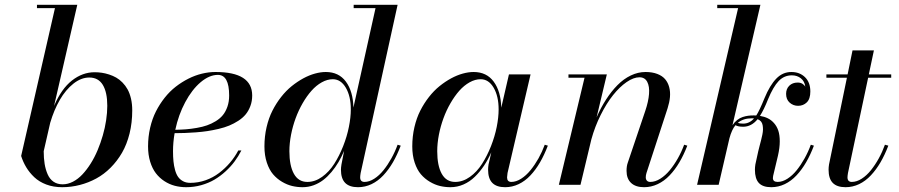

<svg xmlns="http://www.w3.org/2000/svg" viewBox="-20 -770 3745 800"><path d="M209 -736.1H134V-750H302L205.3 -328.6Q235.8 -400.1 279.9 -434.6Q324 -469 374 -469Q389.2 -469 403.8 -466.9Q418.5 -464.8 434.3 -459.7Q450.2 -454.6 464 -446.8Q477.8 -439 490.2 -426.3Q502.7 -413.6 511.6 -397.6Q520.5 -381.6 525.8 -359.1Q531 -336.7 531 -310.1Q531 -258.8 519.8 -213.5Q508.5 -168.2 488.4 -133.5Q468.3 -98.9 440.9 -71.4Q413.6 -43.9 381 -26.2Q348.4 -8.5 312.4 0.7Q276.4 10 239 10Q202.6 10 172.9 -1.2Q143.1 -12.5 122.8 -31.7Q102.5 -51 89.4 -72.9Q76.2 -94.7 68.1 -120.1ZM162.1 -139.9Q162.1 -110.6 166 -86.9Q169.9 -63.2 178.6 -43.5Q187.3 -23.7 203.1 -12.8Q219 -2 241 -2Q262.7 -2 283.9 -12.9Q305.2 -23.9 323.4 -43.3Q341.6 -62.7 357.8 -88.4Q374 -114 386.6 -144Q399.2 -174.1 408.3 -205.6Q417.5 -237.1 422.2 -268.8Q427 -300.5 427 -329.1Q427 -385.7 408.3 -416.4Q389.6 -447 352.1 -447Q318.1 -447 285.9 -421.5Q253.7 -396 229.2 -353.8Q204.8 -311.5 189.2 -258.3Z M700.9 -139.9Q700.9 -116.2 702.8 -97.7Q704.6 -79.1 709.4 -61.8Q714.1 -44.4 722 -33.1Q730 -21.7 742.8 -14.9Q755.6 -8.1 772.9 -8.1Q805.7 -8.1 836.7 -19Q867.7 -30 892.7 -49.1Q917.7 -68.1 938 -91.8Q958.3 -115.5 972.9 -143.1H985.8Q973.6 -119.1 957.6 -97.5Q941.7 -75.9 919.9 -56Q898.2 -36.1 873.7 -21.6Q849.1 -7.1 818.6 1.5Q788.1 10 755.9 10Q731 10 708.1 4Q685.3 -2 664.9 -15.3Q644.5 -28.6 629.5 -48.1Q614.5 -67.6 605.7 -96.3Q596.9 -125 596.9 -159.9Q596.9 -200.2 605.6 -237.8Q614.3 -275.4 629.8 -305.9Q645.3 -336.4 666.3 -362.9Q687.3 -389.4 712.3 -408.8Q737.3 -428.2 764.9 -442.1Q792.5 -456.1 821.2 -463Q849.9 -470 877.9 -470Q1030.8 -470 1030.8 -372.1Q1030.8 -348.4 1023.3 -328.4Q1015.9 -308.3 1003.8 -293.6Q991.7 -278.8 973.1 -266.8Q954.6 -254.9 935.2 -246.8Q915.8 -238.8 890.9 -232.9Q866 -227.1 844.2 -223.8Q822.5 -220.5 795.9 -218.5Q769.3 -216.6 750 -215.9Q730.7 -215.3 707.5 -215.1Q700.9 -176.3 700.9 -139.9ZM887.9 -458Q852.3 -458 816 -427.4Q779.8 -396.7 751.7 -344.1Q723.6 -291.5 710.4 -229.2Q735.1 -229.7 755.7 -231.3Q776.4 -232.9 800.2 -237.1Q824 -241.2 842.5 -247.7Q861.1 -254.2 879 -265.1Q897 -276.1 908.7 -290.5Q920.4 -304.9 927.6 -325.7Q934.8 -346.4 934.8 -372.1Q934.8 -458 887.9 -458Z M1649.7 -163.1Q1635 -124.5 1617.1 -93.6Q1599.1 -62.7 1577 -39.2Q1554.9 -15.6 1528.1 -2.8Q1501.2 10 1471.7 10Q1436 10 1418.3 -7.9Q1400.6 -25.9 1400.6 -63Q1400.6 -71.3 1402.8 -85L1413.8 -141.4Q1403.1 -116.2 1390.4 -94.6Q1377.7 -73 1361.2 -53.3Q1344.7 -33.7 1326.7 -19.9Q1308.6 -6.1 1286.5 2Q1264.4 10 1240.7 10Q1218.8 10 1197.5 5Q1176.3 0 1155 -12.6Q1133.8 -25.1 1117.8 -43.8Q1101.8 -62.5 1091.8 -92.5Q1081.8 -122.6 1081.8 -159.9Q1081.8 -201.4 1090.7 -239.9Q1099.6 -278.3 1115.1 -308.8Q1130.6 -339.4 1151.2 -365.7Q1171.9 -392.1 1195.3 -411Q1218.8 -429.9 1243.5 -443.4Q1268.3 -456.8 1292.2 -463.4Q1316.2 -470 1337.6 -470Q1391.6 -470 1421.3 -429.8Q1450.9 -389.6 1452.6 -321.8L1544.7 -736.1H1453.6V-750H1636.7L1482.7 -49.1Q1480.7 -36.9 1480.7 -31Q1480.7 -12 1498.8 -12Q1518.6 -12 1539.3 -25.3Q1560.1 -38.6 1577.9 -60.8Q1595.7 -83 1610.8 -110.2Q1626 -137.5 1636.7 -167ZM1441.7 -314Q1441.7 -369.1 1420.9 -404.5Q1400.1 -439.9 1366.7 -439.9Q1343.8 -439.9 1320.7 -427Q1297.6 -414.1 1278 -392Q1258.3 -369.9 1241.1 -340.1Q1223.9 -310.3 1211.8 -277.3Q1199.7 -244.4 1192.7 -208.6Q1185.8 -172.9 1185.8 -139.9Q1185.8 -79.8 1204.6 -45.9Q1223.4 -12 1260.7 -12Q1292.7 -12 1322 -33Q1351.3 -54 1372.6 -87.3Q1393.8 -120.6 1409.8 -161Q1425.8 -201.4 1433.7 -241.2Q1441.7 -281 1441.7 -314Z M2262.7 -163.1Q2248 -124.5 2230.1 -93.6Q2212.2 -62.7 2190.1 -39.2Q2168 -15.6 2141.1 -2.8Q2114.3 10 2084.7 10Q2049.1 10 2031.4 -7.9Q2013.7 -25.9 2013.7 -63Q2013.7 -72.8 2015.6 -85L2027.1 -135.3Q2013.4 -104.7 1996.6 -79.5Q1979.7 -54.2 1958.6 -33.6Q1937.5 -12.9 1911.4 -1.5Q1885.3 10 1856.7 10Q1834.7 10 1813.5 5Q1792.2 0 1771 -12.6Q1749.8 -25.1 1733.8 -43.8Q1717.8 -62.5 1707.8 -92.5Q1697.8 -122.6 1697.8 -159.9Q1697.8 -201.4 1706.7 -239.9Q1715.6 -278.3 1731.1 -308.8Q1746.6 -339.4 1767.2 -365.7Q1787.8 -392.1 1811.3 -411Q1834.7 -429.9 1859.5 -443.4Q1884.3 -456.8 1908.2 -463.4Q1932.1 -470 1953.6 -470Q2007.6 -470 2037.2 -429.7Q2066.9 -389.4 2068.6 -321.3L2100.6 -460H2190.7L2094.7 -49.1Q2092.8 -36.9 2092.8 -31Q2092.8 -12 2110.6 -12Q2130.4 -12 2151.4 -25.3Q2172.4 -38.6 2190.4 -60.8Q2208.5 -83 2223.8 -110.2Q2239 -137.5 2249.8 -167ZM2057.6 -314Q2057.6 -369.1 2036.9 -404.5Q2016.1 -439.9 1982.7 -439.9Q1959.7 -439.9 1936.6 -427Q1913.6 -414.1 1893.9 -392Q1874.3 -369.9 1857.1 -340.1Q1839.8 -310.3 1827.8 -277.3Q1815.7 -244.4 1808.7 -208.6Q1801.8 -172.9 1801.8 -139.9Q1801.8 -79.8 1820.6 -45.9Q1839.4 -12 1876.7 -12Q1908.7 -12 1938 -33Q1967.3 -54 1988.5 -87.3Q2009.8 -120.6 2025.8 -161Q2041.7 -201.4 2049.7 -241.2Q2057.6 -281 2057.6 -314Z M2415.5 -446H2348.6V-460H2508.5L2465.8 -281Q2483.6 -321.8 2505.4 -355.5Q2527.1 -389.2 2552.7 -415.2Q2578.4 -441.2 2608.4 -455.6Q2638.4 -470 2669.7 -470Q2698 -470 2718.9 -461.9Q2739.7 -453.9 2751.5 -439.9Q2763.2 -426 2768.3 -406.9Q2773.4 -387.7 2771.5 -365.6Q2769.5 -343.5 2761.7 -319.1L2673.6 -49.1Q2670.7 -39.8 2670.7 -31Q2670.7 -22.5 2675.5 -17.2Q2680.4 -12 2689.7 -12Q2710 -12 2731.2 -25.3Q2752.4 -38.6 2770.8 -60.8Q2789.1 -83 2804.4 -110.2Q2819.8 -137.5 2830.6 -167L2843.8 -163.1Q2829.1 -124.8 2810.8 -93.8Q2792.5 -62.7 2770 -39.2Q2747.6 -15.6 2720.3 -2.8Q2693.1 10 2663.6 10Q2628.4 10 2609.5 -7.8Q2590.6 -25.6 2590.6 -58.1Q2590.6 -77.9 2595.7 -92L2668.7 -308.1Q2681.9 -347.2 2684.3 -378.5Q2686.8 -409.9 2676.8 -429Q2666.7 -448 2644.5 -448Q2619.9 -448 2590.7 -427.9Q2561.5 -407.7 2534.3 -373.5Q2507.1 -339.4 2482.9 -291Q2458.7 -242.7 2444.1 -189.7L2398.7 0H2308.6Z M3371.3 -163.1Q3356.7 -124.5 3338.7 -93.6Q3320.8 -62.7 3298.7 -39.2Q3276.6 -15.6 3249.8 -2.8Q3222.9 10 3193.4 10Q3158.2 10 3141.8 -7.7Q3125.5 -25.4 3125.5 -63Q3125.5 -72.8 3127.4 -85L3139.4 -139.9Q3141.4 -148.4 3145 -162.2Q3148.7 -176 3151.2 -186Q3153.8 -196 3156.4 -208.5Q3158.9 -220.9 3159.1 -230.2Q3159.2 -239.5 3157.6 -248.5Q3156 -257.6 3150.8 -263.8Q3145.5 -270 3136.7 -273.4Q3111.1 -241.9 3076.4 -241.9Q3055.7 -241.9 3044.4 -248.3Q3029.1 -230 3019.3 -193.8L2974.4 0H2884.5L3055.4 -736.1H2968.5V-750H3148.4L3032 -248.3Q3040.8 -261.5 3051.6 -270Q3062.5 -278.6 3074.7 -282.5Q3086.9 -286.4 3097.2 -287.7Q3107.4 -289.1 3120.4 -289.1Q3127.4 -289.1 3131.1 -288.8Q3144 -308.1 3165.5 -361.1Q3187.7 -414.8 3214.5 -442.4Q3241.2 -470 3277.3 -470Q3312 -470 3334.2 -448.4Q3356.4 -426.8 3356.4 -388.9Q3356.4 -357.9 3341.7 -343.5Q3326.9 -329.1 3305.4 -329.1Q3285.2 -329.1 3270.3 -342.3Q3255.4 -355.5 3255.4 -378.9Q3255.4 -399.9 3268.8 -413Q3282.2 -426 3303.5 -426Q3315.7 -426 3323.7 -420.8Q3331.8 -415.5 3335.4 -408.9Q3332.5 -431.4 3317 -443.7Q3301.5 -456.1 3279.5 -456.1Q3247.1 -456.1 3224.4 -432.3Q3201.7 -408.4 3180.4 -356.9Q3162.8 -312.5 3146.5 -287.1Q3164.6 -284.2 3179 -277.2Q3193.4 -270.3 3205.1 -257.1Q3216.8 -243.9 3222.9 -225.7Q3229 -207.5 3229 -180.8Q3229 -154.1 3221.4 -121.1L3201.4 -37.1Q3201.4 -36.1 3200.9 -32.6Q3200.4 -29.1 3200.4 -28.1Q3200.4 -12 3220.5 -12Q3240.2 -12 3261 -25.3Q3281.7 -38.6 3299.6 -60.8Q3317.4 -83 3332.5 -110.2Q3347.7 -137.5 3358.4 -167ZM3113.5 -277.1Q3076.4 -277.1 3054.2 -258.1Q3062.3 -254.9 3076.4 -254.9Q3102.8 -254.9 3121.8 -276.6Q3116.9 -277.1 3113.5 -277.1Z M3681.4 -163.1Q3666.7 -124.5 3648.7 -93.6Q3630.6 -62.7 3608.5 -39.2Q3586.4 -15.6 3559.6 -2.8Q3532.7 10 3503.2 10Q3467.5 10 3450 -7.8Q3432.4 -25.6 3432.4 -63Q3432.4 -72.8 3434.3 -85L3508.8 -446H3423.3V-460H3511.7L3532.2 -560.1H3621.3L3600.1 -460H3693.4V-446H3597.2L3513.2 -49.1Q3511.2 -36.9 3511.2 -31Q3511.2 -12 3529.3 -12Q3549.6 -12 3570.3 -25.3Q3591.1 -38.6 3608.9 -60.8Q3626.7 -83 3641.6 -110.1Q3656.5 -137.2 3667.2 -167Z"/></svg>

Font: Bodoni* 16
Style: Italic
Weight: 400
Italic angle: -13°
Version: Version 2.000